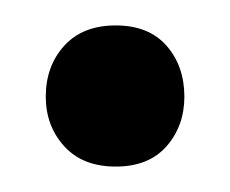

<svg xmlns="http://www.w3.org/2000/svg" viewBox="-20 -328 181 151"><path d="M16 -252Q16 -276 30.5 -292Q45 -308 71 -308Q97 -308 111 -292Q125 -276 125 -252Q125 -229 111 -213Q97 -197 71 -197Q45 -197 30.5 -213Q16 -229 16 -252Z"/></svg>

Font: Baloo Tammudu 2
Style: Regular
Weight: 400
Designer: Maithili Shingre, Omkar Shende and Ek Type
Foundry: Ek Type
Version: Version 1.700